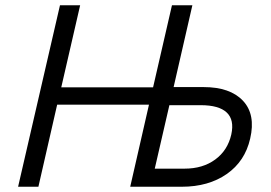

<svg xmlns="http://www.w3.org/2000/svg" viewBox="-20 -710 1030 730"><path d="M48.8 0 208 -689.9H284.7L212.9 -377.9H562L633.8 -689.9H711.4L640.1 -378.9H753.9Q855 -378.9 903.8 -326.9Q952.6 -274.9 931.2 -183.1Q911.6 -96.7 842 -48.3Q772.5 0 671.4 0H475.1L546.4 -312H197.3L126 0ZM568.4 -68.8H682.1Q751 -68.8 798.3 -103.5Q845.7 -138.2 859.4 -198.7Q871.6 -254.4 842 -282.2Q812.5 -310.1 743.2 -310.1H624Z"/></svg>

Font: HK Grotesk Italic
Style: Regular
Weight: 400
Italic angle: -13°
Designer: Alfredo Marco Pradil and Stefan Peev
Foundry: Hanken Design Co.
Version: Version 1.000;PS 001.000;hotconv 1.0.88;makeotf.lib2.5.64775